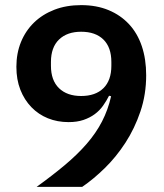

<svg xmlns="http://www.w3.org/2000/svg" viewBox="-20 -730 640 750"><path d="M551 -436Q551 -361 528.5 -294.5Q506 -228 470 -172.5Q434 -117 389.5 -73.5Q345 -30 301 0H123Q184 -44 233 -85Q282 -126 318.5 -168Q355 -210 378.5 -255.5Q402 -301 414 -354L406 -356Q396 -336 382.5 -317Q369 -298 350 -284Q331 -270 306 -261.5Q281 -253 248 -253Q204 -253 167 -268Q130 -283 102.5 -311.5Q75 -340 59.5 -379.5Q44 -419 44 -469Q44 -522 62 -566Q80 -610 113 -642Q146 -674 192.5 -692Q239 -710 297 -710Q357 -710 404 -690.5Q451 -671 484 -635.5Q517 -600 534 -549.5Q551 -499 551 -436ZM297 -355Q353 -355 384 -385.5Q415 -416 415 -473V-488Q415 -545 384 -575.5Q353 -606 297 -606Q242 -606 210.5 -575.5Q179 -545 179 -488V-473Q179 -416 210.5 -385.5Q242 -355 297 -355Z"/></svg>

Font: IBM Plex Sans Thai SemiBold
Style: Regular
Weight: 600
Designer: Mike Abbink, Paul van der Laan, Pieter van Rosmalen, Ben Mitchell, Mark Frömberg
Foundry: Bold Monday
Version: Version 1.1